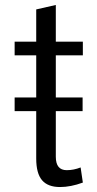

<svg xmlns="http://www.w3.org/2000/svg" viewBox="-20 -740 393 774"><path d="M222 14Q173 14 149.5 -13.5Q126 -41 126 -101V-292H39V-347H126V-517H39V-572H126V-702L205 -720V-572H314V-517H205V-347H313V-292H205V-108Q205 -54 249 -54Q277 -54 305 -65L314 -4Q265 14 222 14Z"/></svg>

Font: Fauna One
Style: Regular
Weight: 400
Designer: Eduardo Rodriguez Tunni
Foundry: Eduardo Rodriguez Tunni
Version: Version 2.001; ttfautohint (v1.8.4.7-5d5b);gftools[0.9.23]